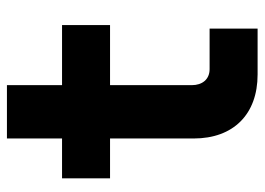

<svg xmlns="http://www.w3.org/2000/svg" viewBox="-122 -622 745 540"><g transform="rotate(-90 250.0 -352.5)"><path d="M439 0V-135H325C296 -135 280 -156 280 -185V-415H449V-550H280V-705H130V-550H18V-415H130V-180C130 -68 198 0 310 0Z"/></g></svg>

Font: Tekne LDO ExtraBold
Style: Regular
Weight: 800
Monospace: yes
Designer: Alessio Laiso, Mario Rullo, Paolo Rosset
Foundry: Alessio Laiso
Version: Version 1.000;hotconv 1.0.109;makeotfexe 2.5.65596